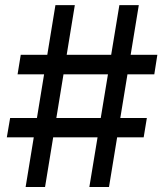

<svg xmlns="http://www.w3.org/2000/svg" viewBox="-20 -748 658 768"><path d="M337.4 0 457.5 -727.5H535.2L416 0ZM7.3 -198.7 20.5 -275.9H567.4L554.7 -198.7ZM82.5 0 201.7 -727.5H279.3L160.2 0ZM50.3 -450.7 63 -528.8H609.4L597.2 -450.7Z"/></svg>

Font: Inter Cardless Tabular
Style: Regular
Weight: 400
Designer: Rasmus Andersson
Foundry: rsms
Version: Version 4.000;git-4fc901f